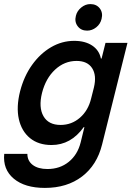

<svg xmlns="http://www.w3.org/2000/svg" viewBox="-49 -710 652 940"><path d="M170.8 210Q72.5 210 18.3 164.6Q-35.8 119.2 -28.3 43.3H85Q85 77.5 111.2 97.5Q137.5 117.5 183.3 117.5Q244.2 117.5 287.5 82.5Q330.8 47.5 345.8 -12.5L364.2 -87.5H360.8Q298.3 0 203.3 0Q139.2 0 97.9 -33.8Q56.7 -67.5 43.3 -126.7Q30 -185.8 49.2 -262.5Q68.3 -336.7 107.9 -392.1Q147.5 -447.5 200.8 -478.8Q254.2 -510 314.2 -510Q367.5 -510 402.1 -487.1Q436.7 -464.2 445 -423.3H448.3L467.5 -500H575L450.8 -2.5Q425.8 98.3 352.5 154.2Q279.2 210 170.8 210ZM247.5 -98.3Q301.7 -98.3 342.5 -133.8Q383.3 -169.2 397.5 -229.2L410.8 -281.7Q425 -340.8 402.1 -376.2Q379.2 -411.7 325.8 -411.7Q266.7 -411.7 220.8 -369.2Q175 -326.7 156.7 -255Q139.2 -184.2 163.8 -141.2Q188.3 -98.3 247.5 -98.3ZM377.5 -560Q347.5 -560 331.3 -581.7Q315 -603.3 322.5 -632.5Q328.3 -656.7 348.8 -673.3Q369.2 -690 393.3 -690Q423.3 -690 439.6 -668.8Q455.8 -647.5 448.3 -617.5Q442.5 -592.5 422.1 -576.2Q401.7 -560 377.5 -560Z"/></svg>

Font: Funnel Sans Medium
Style: Italic
Weight: 500
Italic angle: -14.036°
Version: Version 1.000; Beta; Release 5; Build 24; ttfautohint (v1.8.